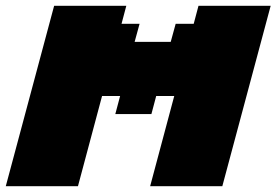

<svg xmlns="http://www.w3.org/2000/svg" viewBox="-20 -645 957 665"><path d="M500 0H750Q777.8 -104 833.7 -312.3Q889.6 -520.5 917.5 -625H667.5L650.9 -562.5H588.4L571.3 -500H446.3L463.4 -562.5H400.9L417.5 -625H167.5Q139.6 -520.5 83.7 -312.3Q27.8 -104 0 0H250L333.5 -312.5H396L379.4 -250H504.4L521 -312.5H583.5Z"/></svg>

Font: Faithful 32x
Style: BoldOblique
Weight: 400
Foundry: Faithful Resource Pack
Version: Version 1.0; January 27, 2023